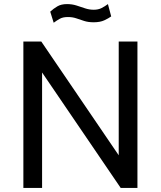

<svg xmlns="http://www.w3.org/2000/svg" viewBox="-20 -928 794 948"><path d="M566.2 -723H658.6V0H576L187.8 -570.1V0H95.4V-723H183.8L566.2 -161.2ZM529 -847Q515.9 -837.4 495 -827.7Q474.1 -818 442.5 -818Q415.8 -818 395.7 -824.5Q375.6 -831 356.9 -837.4Q338.1 -843.9 315.4 -843.9Q290.8 -843.9 275.8 -835.6Q260.7 -827.4 245.1 -815.7L228 -870.4Q244.5 -885.8 263.5 -896.8Q282.5 -907.8 311 -907.8Q335.8 -907.8 357.5 -900.9Q379.2 -893.9 400 -886.9Q420.8 -879.9 442.8 -879.9Q465.4 -879.9 481.7 -888.3Q498 -896.7 512.9 -907.8Z"/></svg>

Font: Public Sans Thin
Style: Regular
Weight: 100
Designer: The Public Sans project authors (U.S. Web Design System). Libre Franklin designed by Pablo Impallari and Rodrigo Fuenzal
Version: Version 1.008